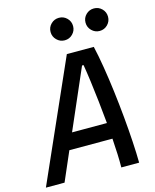

<svg xmlns="http://www.w3.org/2000/svg" viewBox="-154 -990 871 1078"><g transform="rotate(-15 281.5 -451.0)"><path d="M-23.4 0 284.2 -693.8H440.9Q453.6 -638.7 465.1 -568.6Q476.6 -498.5 486.1 -421.9Q495.6 -345.2 502.7 -268.8Q509.8 -192.4 513.9 -123.3Q518.1 -54.2 518.6 0H415Q415.5 -33.7 413.8 -77.1Q412.1 -120.6 408.7 -168.9H158.2L85 0ZM198.7 -261.7H401.4Q395.5 -325.7 388.4 -389.4Q381.3 -453.1 373.8 -510Q366.2 -566.9 358.9 -609.9H350.1ZM293.5 -771.5Q266.6 -771.5 247.3 -790.8Q228 -810.1 228 -836.9Q228 -864.3 247.3 -883.3Q266.6 -902.3 293.5 -902.3Q320.8 -902.3 339.8 -883.3Q358.9 -864.3 358.9 -836.9Q358.9 -810.1 339.8 -790.8Q320.8 -771.5 293.5 -771.5ZM496.6 -771.5Q469.7 -771.5 450.4 -790.8Q431.2 -810.1 431.2 -836.9Q431.2 -864.3 450.4 -883.3Q469.7 -902.3 496.6 -902.3Q523.9 -902.3 543 -883.3Q562 -864.3 562 -836.9Q562 -810.1 543 -790.8Q523.9 -771.5 496.6 -771.5Z"/></g></svg>

Font: CaskaydiaCove NFP
Style: Italic
Weight: 400
Italic angle: -10°
Designer: Aaron Bell
Foundry: Saja Typeworks
Version: Version 2111.001; VTT 6.35;Nerd Fonts 3.1.1